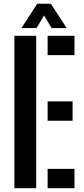

<svg xmlns="http://www.w3.org/2000/svg" viewBox="-20 -988 439 1008"><path d="M55.5 0V-800H170V0ZM230 0V-101.5H371V0ZM230 -354V-455.5H361V-354ZM230 -698.5V-800H371V-698.5ZM92.5 -840.5 175.5 -968.5H247L330 -840.5H251L211.5 -907L171.5 -840.5Z"/></svg>

Font: Big Shoulders Stencil Text Thin
Style: Bold
Weight: 700
Version: Version 2.001